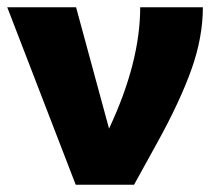

<svg xmlns="http://www.w3.org/2000/svg" viewBox="-25 -510 595 530"><path d="M409 -116 345 0H184L-5 -490H185L276 -155Q362 -338 362 -490H535Q535 -407 503.5 -318.5Q472 -230 409 -116Z"/></svg>

Font: Cantarell Extra Bold
Style: Regular
Weight: 800
Designer: Dave Crossland, Nikolaus Waxweiler, Florian Fecher, Jacques Le Bailly, Eben Sorkin, Alexei Vanyashin, Alexios Zavras, Em
Version: Version 0.303